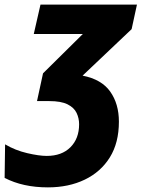

<svg xmlns="http://www.w3.org/2000/svg" viewBox="-61 -569 626 830"><path d="M146 241Q38 241 -41 200L-39 55Q5 81 56.5 93Q108 105 141 105Q206 105 243.5 67.5Q281 30 281 -32Q281 -58 270 -81Q259 -104 231 -118Q203 -132 152 -132H99L125 -252L297 -422H85L114 -549H531L508 -443L296 -242Q378 -226 415.5 -173Q453 -120 453 -43Q453 48 414 111Q375 174 305.5 207.5Q236 241 146 241Z"/></svg>

Font: Noto Sans Disp ExtBd
Style: Italic
Weight: 800
Italic angle: -12°
Designer: Monotype Design Team
Foundry: Monotype Imaging Inc.
Version: Version 2.000;GOOG;noto-source:20170915:90ef993387c0